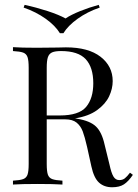

<svg xmlns="http://www.w3.org/2000/svg" viewBox="-20 -767 572 798"><path d="M532.3 -40.3Q513.7 -12.9 495.2 -0.8Q476.6 11.3 446 11.3Q412.9 11.3 391.5 -8.1Q370.2 -27.4 359.7 -75.8L341.9 -156.5Q332.3 -198.4 323.8 -221Q315.3 -243.5 298.4 -257.3Q281.5 -271 250.8 -271H174.2V-85.5Q174.2 -54.8 179 -41.1Q183.9 -27.4 197.2 -22.6Q210.5 -17.7 239.5 -16.1V0Q202.4 -2.4 137.1 -2.4Q67.7 -2.4 33.9 0V-16.1Q62.9 -17.7 76.2 -22.6Q89.5 -27.4 94.4 -41.1Q99.2 -54.8 99.2 -85.5V-485.5Q99.2 -516.1 94.4 -529.8Q89.5 -543.5 76.2 -548.4Q62.9 -553.2 33.9 -554.8V-571Q67.7 -568.5 132.3 -568.5L219.4 -569.4Q234.7 -570.2 254 -570.2Q347.6 -570.2 398 -531Q448.4 -491.9 448.4 -429.8Q448.4 -398.4 433.5 -366.5Q418.5 -334.7 383.5 -309.3Q348.4 -283.9 291.9 -275L301.6 -273.4Q354.8 -264.5 379 -241.1Q403.2 -217.7 414.5 -166.9L434.7 -84.7Q442.7 -47.6 451.6 -33.1Q460.5 -18.5 475.8 -18.5Q489.5 -18.5 498.8 -25.8Q508.1 -33.1 520.2 -49.2ZM174.2 -485.5V-287.1H228.2Q308.1 -287.1 337.9 -322.6Q367.7 -358.1 367.7 -421Q367.7 -487.1 336.3 -521Q304.8 -554.8 233.9 -554.8Q208.9 -554.8 196.4 -549.2Q183.9 -543.5 179 -529Q174.2 -514.5 174.2 -485.5ZM394.4 -735.5Q342.7 -717.7 302.8 -689.1Q262.9 -660.5 243.5 -629H229Q209.7 -660.5 169.8 -689.1Q129.8 -717.7 78.2 -735.5L82.3 -746.8Q130.6 -736.3 177.8 -721Q225 -705.6 252.4 -690.3Q275 -705.6 313.3 -721Q351.6 -736.3 390.3 -746.8Z"/></svg>

Font: Playfair Display
Style: Regular
Weight: 400
Designer: Claus Eggers Sørensen
Foundry: Claus Eggers Sørensen
Version: Version 1.005; ttfautohint (v1.2) -l 10 -r 42 -G 200 -x 21 -